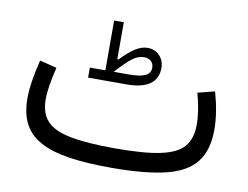

<svg xmlns="http://www.w3.org/2000/svg" viewBox="-67 -680 999 773"><g transform="rotate(10 432.0 -293.0)"><path d="M720.7 -357.9C733.9 -310.5 740.7 -268.1 740.7 -230C740.7 -191.4 731 -161.6 711.9 -139.6C673.3 -95.7 586.9 -79.6 432.1 -79.6C356 -79.6 295.4 -84 250.5 -92.8C160.2 -109.9 124 -150.4 124 -227.1C124 -261.7 132.3 -309.1 144.5 -357.9L74.7 -375.5C60.5 -316.9 50.8 -262.7 50.8 -218.3C50.8 -53.7 159.7 0 432.1 0C523.4 0 597.2 -6.8 653.3 -20.5C765.1 -47.9 814 -110.4 814 -223.6C814 -270 805.2 -322.8 790 -375.5ZM276.9 -382.3V-341.3H434.6C516.6 -341.3 561 -371.1 561 -430.2C561 -469.7 533.7 -501 493.2 -501C459.5 -501 428.2 -479.5 384.8 -434.6H379.9V-585.9H340.3V-382.3ZM374.5 -382.3C400.4 -411.1 421.4 -431.6 437.5 -443.8C453.6 -455.6 469.2 -461.4 485.4 -461.4C509.3 -461.4 524.4 -446.8 524.4 -425.3C524.4 -394.5 496.6 -382.3 434.6 -382.3Z"/></g></svg>

Font: Estedad Regular
Style: Regular
Weight: 400
Designer: Amin Abedi
Version: Version 7.3